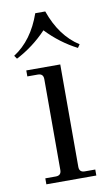

<svg xmlns="http://www.w3.org/2000/svg" viewBox="-79 -715 441 757"><g transform="rotate(-10 141.0 -336.0)"><path d="M158 -672Q194 -569 269 -521L260 -508Q192 -543 138 -600Q84 -543 16 -508L7 -521Q82 -569 118 -672ZM44 0V-24H86Q108 -24 108 -46V-410Q108 -432 86 -432H44V-456H180V-46Q180 -24 202 -24H244V0Z"/></g></svg>

Font: Old Standard TT
Style: Regular
Weight: 400
Designer: Alexey Kryukov <alexios@thessalonica.org.ru>
Version: Version 1.0